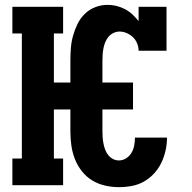

<svg xmlns="http://www.w3.org/2000/svg" viewBox="-20 -763 790 791"><path d="M470 8Q441 8 412.5 1.5Q384 -5 359.5 -20Q335 -35 317 -58Q299 -81 288.5 -108Q278 -135 274 -163.5Q270 -192 270 -221V-312H202V-110H240V0H31V-110H70V-625H31V-735H240V-625H202V-423H270V-514Q270 -540 272 -565.5Q274 -591 281 -616Q288 -641 299.5 -664.5Q311 -688 329.5 -706Q348 -724 372.5 -733.5Q397 -743 423 -743Q442 -743 460 -738.5Q478 -734 494.5 -725.5Q511 -717 525 -704Q539 -691 551 -676V-735H666V-554H551Q551 -569 545 -584Q539 -599 528 -609.5Q517 -620 502.5 -626.5Q488 -633 472 -633Q460 -633 448 -627.5Q436 -622 427.5 -612Q419 -602 414 -590Q409 -578 406.5 -565.5Q404 -553 403 -540Q402 -527 402 -514V-423H528V-312H402V-221Q402 -208 403 -195.5Q404 -183 406.5 -170.5Q409 -158 413.5 -146Q418 -134 426 -124Q434 -114 445.5 -108Q457 -102 470 -102Q486 -102 500 -111Q514 -120 522 -134Q530 -148 533 -164Q536 -180 536 -196H668Q668 -169 662 -142.5Q656 -116 644.5 -92Q633 -68 614.5 -48Q596 -28 573 -15Q550 -2 523.5 3Q497 8 470 8Z"/></svg>

Font: Iosevka Etoile Extrabold
Style: Regular
Weight: 800
Designer: Belleve Invis
Foundry: Belleve Invis
Version: Version 22.1.2; ttfautohint (v1.8.4)